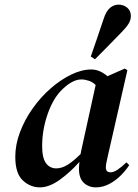

<svg xmlns="http://www.w3.org/2000/svg" viewBox="-20 -795 594 829"><path d="M152 14Q111 14 78.5 -16Q46 -46 46 -118Q46 -171 66.5 -225Q87 -279 121.5 -327.5Q156 -376 199 -413.5Q242 -451 287.5 -473Q333 -495 374 -495Q394 -495 411.5 -487Q429 -479 444 -466L519 -499L530 -492L445 -119Q437 -87 437 -72Q437 -51 457 -51Q471 -51 488 -62.5Q505 -74 526 -94L538 -82Q523 -59 501 -37Q479 -15 451.5 -0.5Q424 14 394 14Q363 14 342 -5.5Q321 -25 321 -66Q321 -80 323 -96Q282 -50 237 -18Q192 14 152 14ZM162 -164Q162 -113 178.5 -90.5Q195 -68 223 -68Q247 -68 272 -83.5Q297 -99 328 -130Q329 -136 331 -146L393 -428Q380 -441 363 -446.5Q346 -452 331 -452Q290 -452 241 -401Q206 -363 184 -297.5Q162 -232 162 -164ZM372 -551Q386 -592 400 -632Q414 -672 427 -712Q438 -747 455 -761Q472 -775 492 -775Q513 -775 529 -762Q545 -749 545 -726Q545 -708 534.5 -691.5Q524 -675 504 -655Q475 -625 447 -596.5Q419 -568 390 -539Z"/></svg>

Font: DeepMind Serif Text
Style: Italic
Weight: 400
Italic angle: -12°
Designer: Frank Grießhammer / Modifications: Colophon Foundry
Foundry: Colophon Foundry
Version: Version 5.003; ttfautohint (v1.8.2)